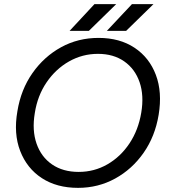

<svg xmlns="http://www.w3.org/2000/svg" viewBox="-20 -895 817 927"><path d="M357 12Q254 12 182 -35Q110 -82 77.5 -166Q45 -250 64 -358Q81 -463 137 -542.5Q193 -622 275 -667Q357 -712 456 -712Q558 -712 629.5 -664.5Q701 -617 732.5 -533.5Q764 -450 746 -341Q729 -237 673.5 -157.5Q618 -78 536 -33Q454 12 357 12ZM360 -65Q435 -65 498.5 -101.5Q562 -138 605 -202.5Q648 -267 662 -351Q676 -434 654 -498Q632 -562 580 -598.5Q528 -635 453 -635Q378 -635 313.5 -598.5Q249 -562 205 -497.5Q161 -433 148 -349Q134 -266 156.5 -201.5Q179 -137 231.5 -101Q284 -65 360 -65ZM496 -746 617 -875H721L589 -746ZM316 -746 436 -875H541L409 -746Z"/></svg>

Font: Figtree
Style: Italic
Weight: 400
Italic angle: -9.5°
Foundry: Erik Kennedy
Version: Version 2.001; ttfautohint (v1.8.4.7-5d5b);gftools[0.9.27]